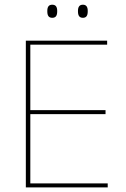

<svg xmlns="http://www.w3.org/2000/svg" viewBox="-20 -816 547 836"><path d="M92.5 0V-639H112V0ZM99 0V-17.5H449V0ZM102.5 -319V-336.5H439.5V-319ZM98 -621.5V-639H446.5V-621.5ZM207.5 -738.5Q196.5 -738.5 191.2 -745.2Q186 -752 186 -766V-769Q186 -782 191.2 -788.8Q196.5 -795.5 207.5 -795.5Q218.5 -795.5 223.8 -788.8Q229 -782 229 -769V-766Q229 -752 223.8 -745.2Q218.5 -738.5 207.5 -738.5ZM341 -738.5Q330 -738.5 324.8 -745.2Q319.5 -752 319.5 -766V-769Q319.5 -782 324.8 -788.8Q330 -795.5 341 -795.5Q351.5 -795.5 356.8 -788.8Q362 -782 362 -769V-766Q362 -752 356.8 -745.2Q351.5 -738.5 341 -738.5Z"/></svg>

Font: Anek Latin Thin
Style: Regular
Weight: 250
Designer: Yesha Goshar
Foundry: Ek Type
Version: Version 1.003